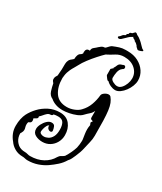

<svg xmlns="http://www.w3.org/2000/svg" viewBox="-295 -902 1199 1421"><g transform="rotate(30 304.5 -191.5)"><path d="M199 419Q187 419 176 416Q165 413 153 413Q116 413 86 396Q56 379 38 352Q19 330 7.5 302Q-4 274 -4 240Q-4 208 2 181Q8 154 18 134Q36 99 66.5 66.5Q97 34 139 12.5Q181 -9 232 -9Q288 -9 317.5 28Q347 65 347 120Q347 154 331 183Q315 212 287.5 229Q260 246 225 246Q191 246 164.5 231.5Q138 217 138 184Q138 166 149.5 143Q161 120 179 103.5Q197 87 216 87Q237 87 243.5 102Q250 117 252 132Q254 141 249.5 145.5Q245 150 238 150Q230 150 221 143.5Q212 137 210 126Q209 123 209.5 120.5Q210 118 211 115Q201 117 194 130Q187 143 183 158.5Q179 174 179 184Q179 194 189.5 200Q200 206 215 206Q232 206 250.5 196.5Q269 187 281.5 164.5Q294 142 294 104Q294 67 281.5 45.5Q269 24 235 24Q213 24 197 28Q193 41 179 41Q164 41 152.5 51Q141 61 131 73.5Q121 86 110 95Q115 108 103.5 115.5Q92 123 82 128Q83 132 84.5 136Q86 140 86 145Q86 160 77 165Q68 170 63 172Q60 182 60 192Q60 205 63.5 215.5Q67 226 67 237Q67 249 58 264L53 272Q53 308 72 335Q80 346 93 357Q117 375 153 375Q165 375 176 378.5Q187 382 199 382Q261 382 307.5 356.5Q354 331 378 288Q386 274 399.5 267Q413 260 424 251Q455 202 470 153Q473 138 475 123Q477 108 477 95Q477 90 477 85.5Q477 81 476 77Q473 57 470 37.5Q467 18 467 -1Q467 -10 468 -19.5Q469 -29 471 -38Q469 -46 466.5 -49.5Q464 -53 464 -57Q464 -60 474 -73Q466 -75 458.5 -78.5Q451 -82 451 -92V-149Q441 -127 425.5 -114Q410 -101 391 -81Q377 -66 350 -55Q323 -44 293 -38Q263 -32 238 -32Q204 -32 177.5 -41.5Q151 -51 133 -67Q105 -79 95 -110.5Q85 -142 80 -170Q74 -177 69.5 -183.5Q65 -190 65 -199Q65 -213 70 -221.5Q75 -230 79 -237Q79 -252 81 -265.5Q83 -279 83 -292V-298Q83 -321 83.5 -338.5Q84 -356 91 -370Q98 -384 118 -398Q118 -398 121 -401L125 -408L126 -410Q126 -412 125.5 -413.5Q125 -415 125 -416Q125 -419 127 -427Q132 -450 144.5 -456.5Q157 -463 161 -473Q160 -476 160 -479Q160 -482 160 -485Q160 -499 167.5 -508Q175 -517 194 -515V-518Q194 -535 208.5 -546Q223 -557 234 -568Q241 -575 252 -582.5Q263 -590 277 -590Q282 -590 289 -598Q296 -606 304.5 -614.5Q313 -623 320 -626Q346 -637 369.5 -644.5Q393 -652 421 -652H438Q490 -652 529 -631.5Q568 -611 590.5 -577Q613 -543 613 -501Q613 -479 603.5 -454Q594 -429 577.5 -406.5Q561 -384 540.5 -369.5Q520 -355 499 -355Q483 -355 461.5 -364Q440 -373 426 -388H424Q416 -388 410 -397Q407 -402 400 -410.5Q393 -419 393 -423V-474L412 -492H408Q417 -505 422.5 -520Q428 -535 444 -541Q446 -542 448 -542.5Q450 -543 452 -543Q454 -544 456 -545Q458 -546 460 -547Q466 -549 468 -549Q475 -549 478.5 -544Q482 -539 482 -534Q482 -523 473 -519Q471 -517 467 -515Q466 -512 460 -508Q449 -495 444.5 -473Q440 -451 440 -425Q441 -410 461.5 -399Q482 -388 499 -388Q519 -388 534.5 -405Q550 -422 559 -446Q568 -470 568 -492Q568 -539 532.5 -571Q497 -603 438 -603Q400 -603 370 -583.5Q340 -564 308 -548Q290 -531 262.5 -500.5Q235 -470 210.5 -437.5Q186 -405 174 -381Q166 -365 156 -349Q146 -333 138 -316Q132 -303 127.5 -289Q123 -275 121 -258Q120 -254 120 -247Q119 -244 119 -241Q119 -238 119 -235Q119 -163 151.5 -115.5Q184 -68 253 -68Q284 -68 314.5 -80.5Q345 -93 361 -111Q392 -143 407 -184Q422 -225 426 -268Q428 -281 445 -292.5Q462 -304 478 -304Q489 -304 495 -297Q510 -279 519 -256.5Q528 -234 532.5 -200Q537 -166 538.5 -115Q540 -64 540 12Q540 42 532.5 71Q525 100 519 129Q515 149 508 169.5Q501 190 492 210Q485 226 477.5 241.5Q470 257 459 268Q440 300 412 325Q384 350 355 370Q323 392 283.5 405.5Q244 419 199 419ZM501 -696Q497 -696 492.5 -699.5Q488 -703 486 -706Q483 -709 481 -710Q479 -711 477 -715Q474 -722 470.5 -724Q467 -726 463 -731Q461 -734 459 -734Q457 -734 456 -736Q456 -737 455.5 -737.5Q455 -738 455 -738Q451 -740 448 -740.5Q445 -741 443 -747Q440 -750 433 -752.5Q426 -755 420 -764Q415 -759 410 -757Q405 -755 403 -753L396 -748Q393 -746 387.5 -740.5Q382 -735 379 -732Q358 -711 351.5 -706Q345 -701 337 -699H334Q327 -699 323.5 -704Q320 -709 325 -713Q332 -719 333 -719.5Q334 -720 335.5 -722Q337 -724 345 -734Q350 -740 357.5 -742.5Q365 -745 366 -748L370 -759Q373 -761 376.5 -763Q380 -765 380 -766Q381 -775 385 -778Q389 -781 400 -783Q402 -784 410 -793Q418 -802 420 -802Q423 -802 427 -800Q431 -799 433 -796Q435 -793 439 -791Q444 -788 450.5 -785Q457 -782 459 -780Q481 -764 489 -755.5Q497 -747 507 -737Q516 -729 519.5 -724.5Q523 -720 534 -716Q536 -715 536 -711Q538 -707 522.5 -701.5Q507 -696 501 -696Z"/></g></svg>

Font: RU Serius
Style: Regular
Weight: 400
Designer: Robert E. Leuschke
Foundry: Robert E. Leuschke
Version: Version 1.011; ttfautohint (v1.8.3)